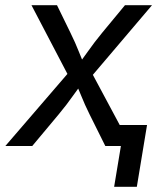

<svg xmlns="http://www.w3.org/2000/svg" viewBox="-37 -559 616 735"><path d="M-16.6 0 250 -309.6 238.3 -243.2 83.5 -539.1H181.2L232.4 -434.1Q251.5 -395.5 264.9 -361.1Q278.3 -326.7 293.5 -293.9H248.5Q274.9 -326.7 298.8 -361.1Q322.8 -395.5 354.5 -434.1L441.4 -539.1H544.9L291 -240.2L301.3 -304.7L464.4 0H366.2L305.7 -121.6Q287.1 -159.2 273.9 -192.4Q260.7 -225.6 245.6 -256.8H291Q265.6 -225.6 242.4 -192.4Q219.2 -159.2 188 -121.6L86.4 0ZM399.9 156.2 425.8 0H389.2L402.3 -80.6H525.9L486.8 156.2Z"/></svg>

Font: Inter 18pt
Style: Italic
Weight: 400
Italic angle: -9.3988°
Designer: Rasmus Andersson
Foundry: rsms
Version: Version 4.001;git-66647c0bb